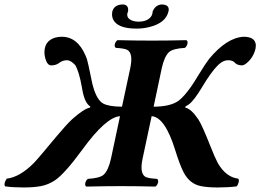

<svg xmlns="http://www.w3.org/2000/svg" viewBox="-29 -825 1154 851"><path d="M1020 1Q983.9 5.9 935.5 5.9Q890.6 5.9 861.8 0Q811.5 -9.8 784.7 -61.5Q768.1 -93.3 747.1 -161.1Q702.1 -305.7 643.1 -310.1L603 -122.1Q588.9 -55.2 616.7 -40.5Q630.4 -34.2 667 -32.2Q676.8 -25.4 668.5 -7.8Q664.6 -1 659.7 2Q580.1 0 507.8 0Q434.1 0 353.5 2Q343.8 -4.9 352.1 -22.5Q356 -29.3 360.8 -32.2Q413.1 -35.2 430.7 -50.8Q451.7 -70.8 462.9 -122.1L502.9 -310.1Q440.4 -305.7 335.4 -161.1Q258.3 -55.7 214.8 -25.9Q185.5 -6.3 151.9 0Q120.6 5.9 75.7 5.9Q27.8 5.9 -6.3 1Q-13.2 -7.3 -3.4 -26.4Q-1 -30.8 1 -33.2Q58.6 -40 120.6 -102.1Q140.1 -122.1 221.7 -220.7Q263.2 -270.5 290 -295.9Q343.8 -343.8 370.1 -348.1L371.1 -353Q346.7 -368.2 336.4 -424.3Q335.9 -428.2 334 -438Q321.8 -506.8 304.7 -536.1Q285.2 -557.6 268.6 -558.1Q247.6 -557.6 234.4 -546.9Q220.2 -535.2 197.8 -535.2Q180.2 -535.2 171.4 -567.4Q165.5 -590.3 169.9 -611.8Q177.7 -647.5 217.3 -658.7Q230.5 -662.1 244.6 -662.1Q314.9 -662.1 350.6 -577.6Q353.5 -570.8 356 -564Q359.9 -553.7 377 -469.2Q380.4 -451.7 383.8 -440.9Q400.4 -381.8 428.2 -366.2Q453.6 -352.5 511.7 -352.1L548.3 -522.9Q562.5 -589.8 534.2 -604.5Q520.5 -610.8 484.4 -612.8Q474.6 -619.6 482.9 -637.2Q486.8 -644 491.7 -647Q571.3 -645 645 -645Q716.8 -645 797.4 -647Q807.1 -640.1 798.8 -622.6Q794.9 -615.7 790.5 -612.8Q738.3 -609.9 720.2 -594.2Q699.2 -574.2 688 -522.9L651.9 -352.1Q728 -352.5 763.7 -379.4Q787.6 -397.9 817.9 -440.9Q829.1 -456.5 853 -496.1Q884.3 -546.9 897.9 -564Q976.1 -658.2 1050.8 -662.1Q1102.5 -662.1 1105 -625Q1105 -618.2 1104 -611.8Q1095.7 -571.8 1064.5 -545.4Q1052.2 -535.6 1043.9 -535.2Q1021 -536.1 1012.2 -546.9Q1002.9 -557.6 982.4 -558.1Q962.4 -558.1 944.3 -542.5Q940.4 -539.1 937 -536.1Q907.2 -506.8 866.2 -438Q831.1 -379.4 808.1 -362.3Q800.3 -356.9 793 -353L792 -348.1Q817.9 -343.3 850.1 -295.9Q867.2 -269.5 905.3 -172.9Q923.3 -127 936.5 -102.1Q972.7 -39.6 1026.9 -33.2Q1033.7 -24.9 1024.4 -5.4Q1022 -1 1020 1ZM717.8 -774.9Q706.5 -722.7 630.9 -704.6Q604 -698.2 576.2 -698.2Q490.7 -698.2 471.7 -740.2Q465.3 -755.9 468.8 -773.9Q477.1 -804.2 514.2 -805.2Q538.1 -805.2 539.1 -782.7Q539.1 -777.8 538.6 -773.9Q538.1 -772.9 536.6 -769Q535.6 -766.6 535.6 -766.1Q530.8 -742.2 560.5 -732.4Q571.8 -729 584 -729Q627 -729 642.6 -754.9Q645.5 -760.3 646.5 -765.1Q646.5 -765.6 647 -769.5Q647.5 -772.9 647.5 -773.9Q658.7 -801.8 686 -805.2Q720.7 -805.2 718.8 -780.3Q718.3 -777.3 717.8 -774.9Z"/></svg>

Font: Linux Libertine Slanted O
Style: Bold Slanted
Weight: 700
Designer: Philipp H. Poll
Foundry: Philipp H. Poll
Version: Version 5.0.0